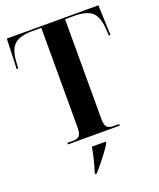

<svg xmlns="http://www.w3.org/2000/svg" viewBox="-167 -816 944 1139"><g transform="rotate(-20 305.0 -246.5)"><path d="M142 0V-10H179Q204 -10 217 -22.5Q230 -35 230 -77V-704H173Q95 -704 61 -674Q27 -644 22 -570L19 -524H9L16 -714H594L601 -524H591L588 -570Q583 -644 549.5 -674Q516 -704 437 -704H380V-77Q380 -35 393 -22.5Q406 -10 432 -10H469V0ZM234 211Q245 178 255 137Q265 96 271 61H358V71Q345 93 325.5 119.5Q306 146 284 173Q262 200 243 221H234Z"/></g></svg>

Font: Noto Serif Display SemiCondensed
Style: Bold
Weight: 700
Width: 4
Designer: Monotype Design Team
Foundry: Monotype Imaging Inc.
Version: Version 2.009